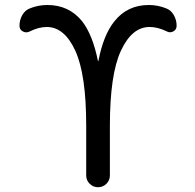

<svg xmlns="http://www.w3.org/2000/svg" viewBox="-20 -785 797 784"><path d="M428.7 -271.5V-68.4Q428.7 -48.8 414.6 -34.7Q400.4 -20.5 380.4 -20.5Q360.4 -20.5 346.2 -34.7Q332 -48.8 332 -68.4V-271.5Q332 -480.5 287.6 -577.6Q243.2 -674.8 170.9 -674.8Q137.7 -674.8 100.6 -656.2Q86.9 -649.4 73.2 -656.7Q59.6 -664.1 59.6 -679.7Q59.6 -703.1 70.8 -723.1Q82 -743.2 102.5 -751Q136.7 -764.6 173.8 -764.6Q260.7 -764.6 314.5 -699.2Q358.4 -643.6 379.9 -536.1Q379.9 -535.2 380.9 -535.2Q381.8 -535.2 381.8 -536.1Q402.3 -642.6 447.3 -698.2Q500 -764.6 587.9 -764.6Q624 -764.6 658.2 -751Q678.7 -743.2 689.9 -723.1Q701.2 -703.1 701.2 -679.7Q701.2 -664.1 687.5 -656.7Q673.8 -649.4 660.2 -657.2Q624 -674.8 590.8 -674.8Q518.6 -674.8 473.6 -577.6Q428.7 -480.5 428.7 -271.5Z"/></svg>

Font: Gen Jyuu Gothic P Regular
Style: Regular
Weight: 400
Designer: [Source Han Sans]
Ryoko NISHIZUKA  (kana & ideographs); Paul D. Hunt (Latin, Greek & Cyrillic); Wenlong ZHANG  (bopomofo
Version: Version 1.002.20150607